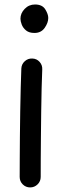

<svg xmlns="http://www.w3.org/2000/svg" viewBox="-20 -777 272 843"><path d="M69.8 -694.8Q69.8 -718.8 88.4 -738Q106.9 -757.3 133.8 -757.3Q165.5 -757.3 178.7 -736.1Q191.9 -714.8 191.9 -698.2Q191.9 -677.2 176.3 -654.8Q160.6 -632.3 131.3 -632.3Q107.9 -632.3 94.5 -643.3Q81.1 -654.3 75.4 -669.2Q69.8 -684.1 69.8 -694.8ZM122.1 -520Q141.1 -519.5 153.8 -505.4Q166.5 -491.2 165.5 -472.2Q164.1 -438.5 162.8 -390.1Q161.6 -341.8 160.9 -286.9Q160.2 -231.9 159.7 -177.7Q159.2 -123.5 158.9 -77.1Q158.7 -30.8 158.7 0Q158.7 19 145 32.5Q131.3 45.9 112.3 45.9Q93.3 45.9 79.8 32.5Q66.4 19 66.4 0Q66.4 -30.8 66.7 -77.4Q66.9 -124 67.4 -178.5Q67.9 -232.9 68.8 -288.1Q69.8 -343.3 71 -392.3Q72.3 -441.4 73.7 -476.6Q74.7 -495.6 88.9 -508.3Q103 -521 122.1 -520Z"/></svg>

Font: Mikhak Medium
Style: Regular
Weight: 500
Designer: Amin Abedi
Version: Version 3.3